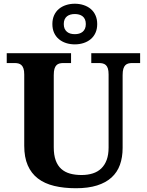

<svg xmlns="http://www.w3.org/2000/svg" viewBox="-20 -999 787 1029"><path d="M731 -661.1H688Q677.7 -661.1 668.5 -658.9Q659.2 -656.7 652.1 -649.9Q645 -643.1 641.1 -630.4Q637.2 -617.7 637.2 -596.2V-206.1Q637.2 -155.8 622.8 -115.7Q608.4 -75.7 577.9 -47.9Q547.4 -20 500 -5.1Q452.6 9.8 387.2 9.8Q321.8 9.8 270.3 -2.7Q218.8 -15.1 183.1 -42.5Q147.5 -69.8 128.7 -113Q109.9 -156.2 109.9 -217.8V-600.1Q109.9 -620.1 105.7 -632.1Q101.6 -644 94.5 -650.4Q87.4 -656.7 78.4 -658.9Q69.3 -661.1 59.1 -661.1H16.1V-713.9H360.8V-661.1H318.8Q308.6 -661.1 299.3 -658.9Q290 -656.7 283 -649.9Q275.9 -643.1 272 -630.4Q268.1 -617.7 268.1 -596.2V-210Q268.1 -168 278.6 -139.4Q289.1 -110.8 308.6 -93.5Q328.1 -76.2 355.5 -68.6Q382.8 -61 417 -61Q450.2 -61 477.1 -69.6Q503.9 -78.1 522.7 -96.2Q541.5 -114.3 551.8 -142.1Q562 -169.9 562 -208V-600.1Q562 -620.1 558.1 -632.1Q554.2 -644 547.1 -650.4Q540 -656.7 530.8 -658.9Q521.5 -661.1 511.2 -661.1H469.2V-713.9H731ZM501 -870.1Q501 -843.3 491.7 -823Q482.4 -802.7 466.1 -789.1Q449.7 -775.4 427.7 -768.3Q405.8 -761.2 380.9 -761.2Q356 -761.2 334 -768.3Q312 -775.4 295.7 -789.1Q279.3 -802.7 270 -823Q260.7 -843.3 260.7 -870.1Q260.7 -896.5 270 -917Q279.3 -937.5 295.7 -951.2Q312 -964.8 334 -971.9Q356 -979 380.9 -979Q405.8 -979 427.7 -971.9Q449.7 -964.8 466.1 -951.2Q482.4 -937.5 491.7 -917Q501 -896.5 501 -870.1ZM439.9 -870.1Q439.9 -884.8 435.3 -895Q430.7 -905.3 422.6 -911.6Q414.6 -918 403.8 -920.9Q393.1 -923.8 380.9 -923.8Q368.7 -923.8 357.9 -920.9Q347.2 -918 339.1 -911.6Q331.1 -905.3 326.4 -895Q321.8 -884.8 321.8 -870.1Q321.8 -855.5 326.4 -845.2Q331.1 -835 339.1 -828.4Q347.2 -821.8 357.9 -818.8Q368.7 -815.9 380.9 -815.9Q393.1 -815.9 403.8 -818.8Q414.6 -821.8 422.6 -828.4Q430.7 -835 435.3 -845.2Q439.9 -855.5 439.9 -870.1Z"/></svg>

Font: Droids
Style: b
Weight: 700
Foundry: Ascender Corporation
Version: Version 1.00 build 113